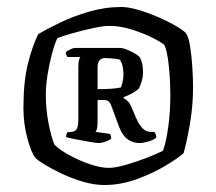

<svg xmlns="http://www.w3.org/2000/svg" viewBox="-20 -750 619 549"><path d="M278 -221Q249 -221 217 -230.5Q185 -240 156.5 -253.5Q128 -267 107.5 -279.5Q87 -292 81 -299Q70 -312 58.5 -353.5Q47 -395 47 -442Q47 -516 59.5 -566.5Q72 -617 89 -652Q112 -666 150 -684.5Q188 -703 234 -716.5Q280 -730 327 -730Q347 -730 374.5 -722Q402 -714 430 -702Q458 -690 480 -677.5Q502 -665 511 -656Q519 -646 523.5 -618Q528 -590 530 -557Q532 -524 532 -501Q532 -447 523 -395.5Q514 -344 505 -312Q488 -297 452 -275.5Q416 -254 370.5 -237.5Q325 -221 278 -221ZM291 -270Q310 -270 341 -279Q372 -288 401.5 -299.5Q431 -311 446 -319Q455 -343 461 -386.5Q467 -430 467 -477Q467 -522 462.5 -563.5Q458 -605 450 -621Q445 -627 419 -640.5Q393 -654 358.5 -665Q324 -676 293 -676Q275 -676 245.5 -669.5Q216 -663 187.5 -655Q159 -647 144 -641Q136 -624 128.5 -596Q121 -568 116 -536.5Q111 -505 111 -479Q111 -437 119 -396.5Q127 -356 136 -336Q150 -322 178 -306.5Q206 -291 237 -280.5Q268 -270 291 -270ZM262 -341Q256 -341 235.5 -344.5Q215 -348 195 -352Q175 -356 169 -358Q169 -366 173 -372L185 -373Q196 -374 200 -382Q204 -390 204 -412V-559Q204 -573 206.5 -580Q209 -587 210 -587H173Q169 -592 168 -600Q171 -604 180.5 -608.5Q190 -613 193 -613H326Q339 -611 356.5 -602Q374 -593 380 -586Q384 -579 386.5 -567.5Q389 -556 389 -545Q389 -530 385 -517Q381 -504 377 -497Q369 -489 356.5 -482.5Q344 -476 333 -472V-470Q342 -464 347 -459Q352 -454 357 -441L369 -413Q386 -373 410 -373H421Q423 -371 425 -366.5Q427 -362 427 -356Q417 -349 403 -345Q389 -341 379 -341Q361 -341 346 -351Q331 -361 321 -386L297 -451Q291 -464 280 -464H259V-399Q259 -380 253 -373L295 -367Q298 -361 298 -354Q293 -349 281.5 -345Q270 -341 262 -341ZM259 -495Q276 -495 294 -496Q312 -497 326 -500Q328 -506 330.5 -515.5Q333 -525 333 -538Q333 -550 330.5 -561Q328 -572 322 -580Q311 -582 299 -583Q287 -584 281 -584Q259 -584 259 -558Z"/></svg>

Font: Texturina 72pt SemiBold
Style: Regular
Weight: 600
Designer: Guillermo Torres Carreño
Foundry: Omnibus-Type
Version: Version 1.002; ttfautohint (v1.8.3)